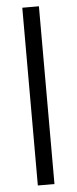

<svg xmlns="http://www.w3.org/2000/svg" viewBox="-56 -720 344 863"><g transform="rotate(-5 116.0 -289.0)"><path d="M79 -690H154V112H79Z"/></g></svg>

Font: Rasa Medium
Style: Regular
Weight: 500
Designer: Anna Giedrys (Yrsa+Rasa design), David Brezina (Yrsa art-direction, Rasa art-direction, design)
Foundry: Rosetta Type Foundry
Version: Version 2.004